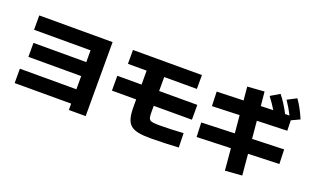

<svg xmlns="http://www.w3.org/2000/svg" viewBox="-94 -1295 3000 1855"><g transform="rotate(20 1406.0 -368.0)"><path d="M668 44.9H840.8V-715.8H86.9V-568.4H668V-447.3H125V-303.7H668V-168H86.9V-20.5H668Z M1507.8 32.2C1584 32.2 1738.3 26.4 1790 22.5L1786.1 -124C1689.5 -118.2 1624 -115.2 1546.9 -115.2C1432.6 -115.2 1424.8 -122.1 1424.8 -213.9V-273.4H1817.4V-425.8H1424.8V-569.3H1760.7V-711.9H1051.8V-569.3H1244.1V-425.8H995.1V-273.4H1244.1V-209C1244.1 -11.7 1291 32.2 1507.8 32.2Z M2285.2 80.1 2459 67.4 2439.5 -149.4 2757.8 -160.2 2752.9 -308.6 2426.8 -297.9 2410.2 -478.5 2719.7 -488.3 2716.8 -594.7 2802.7 -634.8C2773.4 -704.1 2744.1 -759.8 2704.1 -816.4L2610.4 -767.6C2640.6 -723.6 2665 -682.1 2689.5 -633.8L2644.5 -632.8C2611.8 -695.8 2578.6 -750 2537.1 -800.8L2444.3 -746.1C2474.6 -707 2499.5 -669.9 2524.4 -628.9L2397.5 -625L2383.8 -769.5L2210 -756.8L2222.7 -619.1L1949.2 -610.4L1954.1 -462.9L2235.4 -472.7L2252 -291L1911.1 -279.3L1917 -131.8L2265.6 -143.6Z"/></g></svg>

Font: Pretendard Black
Style: Regular
Weight: 900
Designer: Base glyphs from Inter by Rasmus Andersson; Hangeul glyphs from Noto Sans CJK(Source Han Sans) by Jang Soo-young and Kan
Foundry: Kil Hyung-jin
Version: Version 1.309;Glyphs 3.2 (3225)